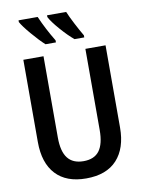

<svg xmlns="http://www.w3.org/2000/svg" viewBox="-101 -1008 817 1088"><g transform="rotate(-10 307.5 -464.5)"><path d="M544 -241Q544 -122 483.5 -56Q423 10 306 10Q192 10 131.5 -55Q71 -120 71 -241V-714H187V-246Q187 -166 217 -127.5Q247 -89 308 -89Q370 -89 399 -128Q428 -167 428 -247V-714H544ZM270 -791V-779H210Q178 -808 137.5 -855.5Q97 -903 83 -929V-939H193Q225 -865 270 -791ZM433 -791V-779H377Q343 -807 302 -854Q261 -901 247 -929V-939H357Q369 -910 391 -867.5Q413 -825 433 -791Z"/></g></svg>

Font: Noto Sans Display Medium Narrow
Style: Regular
Weight: 500
Width: 4
Designer: Monotype Design team
Foundry: Monotype Imaging Inc.
Version: Version 1.000